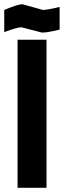

<svg xmlns="http://www.w3.org/2000/svg" viewBox="-35 -888 302 908"><path d="M48 0V-700H185V0ZM163 -734 67 -759Q46 -759 -15 -736V-841Q49 -868 71 -868L168 -841Q188 -841 247 -855V-748Q186 -733 163 -734Z"/></svg>

Font: Jockey One
Style: Regular
Weight: 400
Designer: TypeTogether
Foundry: TypeTogether
Version: Version 1.002